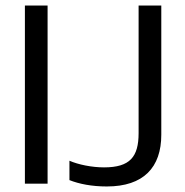

<svg xmlns="http://www.w3.org/2000/svg" viewBox="-20 -664 668 694"><path d="M70 0H152V-644H70ZM563 -177V-644H481V-183C481 -97 450 -59 356 -59C312 -59 263 -69 231 -83V-13C266 1 312 10 366 10C499 10 563 -59 563 -177Z"/></svg>

Font: Kanit Light
Style: Regular
Weight: 300
Designer: Katatrad Team
Foundry: CadsonDemak
Version: Version 1.000;PS 001.000;hotconv 1.0.88;makeotf.lib2.5.64775